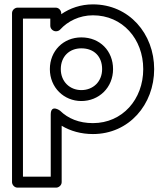

<svg xmlns="http://www.w3.org/2000/svg" viewBox="-20 -573 754 878"><path d="M635 -257C635 -118.6 539.7 -10 405 -10C341.6 -10 291.5 -30.7 254.5 -66.9C254.5 -66.9 212 -98.5 212 -49V235H85V-488H210V-455C210 -439.9 224.3 -430 235 -430H237C244.1 -430 251.3 -433.5 255.5 -438.2C289 -475.2 342.5 -503 405 -503C539.8 -503 635 -395.3 635 -257ZM685 -257C685 -418.7 570.2 -553 405 -553C349.4 -553 300.4 -535.9 260 -508.1V-513C260 -523.7 250.1 -538 235 -538H60C49.3 -538 35 -528.1 35 -513V260C35 270.7 44.9 285 60 285H237C247.7 285 262 275.1 262 260V2C301.7 26.2 350.9 40 405 40C570.3 40 685 -95.4 685 -257ZM497 -257C497 -339.9 437.3 -402 352 -402C269.6 -402 208 -340.2 208 -257C208 -172.4 272.6 -111 352 -111C432.2 -111 497 -172.3 497 -257ZM447 -257C447 -199.7 405.8 -161 352 -161C299.4 -161 258 -199.6 258 -257C258 -313.8 296.4 -352 352 -352C410.7 -352 447 -314.1 447 -257Z"/></svg>

Font: Hussar Ekologiczny
Style: Regular
Weight: 400
Foundry: Cannot Into Space Fonts
Version: Version 0.97